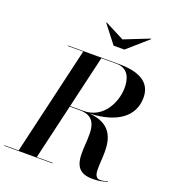

<svg xmlns="http://www.w3.org/2000/svg" viewBox="-208 -1105 1120 1241"><g transform="rotate(20 352.0 -485.0)"><path d="M444.5 -907.5 311.5 -975.5 309 -973 404.5 -850H479L619 -973L616 -975.5ZM-38.5 -3.5V0H293.5V-3.5H184.5L273 -383H341.5C587.5 -383 313 6 568.5 6C609.5 6 635.5 2 671.5 -12L670 -15.5C654 -9 638.5 -4 619.5 -4C506 -4 713.5 -359 409.5 -384.5C592 -392 701.5 -467.5 701.5 -600C701.5 -710 610 -750 479 -750H126.5V-746.5H233L59.5 -3.5ZM461.5 -746.5C553 -746.5 565 -666.5 565 -617.5C565 -523.5 505 -387 366.5 -387H274L358 -746.5Z"/></g></svg>

Font: Bodoni* 48pt Medium
Style: Italic
Weight: 500
Italic angle: -13°
Version: Version 2.3